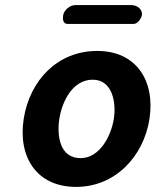

<svg xmlns="http://www.w3.org/2000/svg" viewBox="-20 -727 611 754"><path d="M73 -260C50 -110 124 7 279 7C432 7 544 -112 567 -260C590 -410 515 -527 362 -527C206 -527 97 -412 73 -260ZM213 -260C223 -325 263 -414 344 -414C422 -414 437 -324 427 -260C417 -197 374 -106 296 -106C214 -106 203 -195 213 -260ZM228 -667C226 -655 226 -633 245 -633H505C520 -633 535 -654 537 -667C541 -691 518 -707 496 -707H276C254 -707 231 -687 228 -667Z"/></svg>

Font: Asimov Print
Style: Regular
Weight: 500
Designer: Google
Version: Version 2.000980: 2014